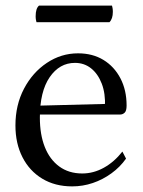

<svg xmlns="http://www.w3.org/2000/svg" viewBox="-20 -652 508 684"><path d="M237 12Q176 12 130.5 -15.5Q85 -43 60 -92Q35 -141 35 -205Q35 -278 65.5 -336Q96 -394 147 -428Q198 -462 258 -462Q310 -462 348.5 -438.5Q387 -415 409 -373Q431 -331 431 -276Q431 -257 424 -250.5Q417 -244 408 -244H93V-275L365 -282L354 -271Q356 -319 342.5 -354Q329 -389 304.5 -408.5Q280 -428 247 -428Q192 -428 157 -377Q122 -326 122 -233Q122 -173 139.5 -128.5Q157 -84 191 -59Q225 -34 273 -34Q313 -34 350 -54.5Q387 -75 416 -112L429 -87Q408 -57 377 -34.5Q346 -12 310.5 0Q275 12 237 12ZM370 -573H110Q109 -576 108 -581.5Q107 -587 107 -594Q107 -622 119 -632H379Q380 -629 381 -623Q382 -617 382 -610Q382 -585 370 -573Z"/></svg>

Font: Pitagon Serif
Style: Regular
Weight: 400
Designer: Travis Tran
Foundry: Pitagon
Version: Version 1.000;gftools[0.9.26]